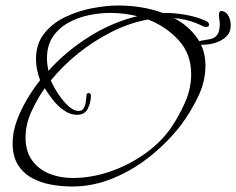

<svg xmlns="http://www.w3.org/2000/svg" viewBox="-20 -626 860 699"><path d="M243 53Q204 53 165.5 46Q127 39 95.5 21.5Q64 4 45 -26.5Q26 -57 26 -104Q26 -145 41 -186Q56 -227 79 -265.5Q102 -304 126 -334Q119 -353 115 -372Q111 -391 111 -410Q111 -466 140.5 -503.5Q170 -541 216.5 -563.5Q263 -586 315 -596Q367 -606 411 -606Q452 -606 493 -599.5Q534 -593 572 -579H582Q617 -579 656.5 -572Q696 -565 727 -551Q732 -549 736.5 -545.5Q741 -542 741 -536Q741 -528 731 -528Q728 -528 725.5 -528.5Q723 -529 720 -530Q669 -556 614 -560Q665 -533 696.5 -489.5Q728 -446 728 -387Q728 -329 700.5 -272.5Q673 -216 639 -171Q594 -112 531 -60.5Q468 -9 394 22Q320 53 243 53ZM156 -368Q220 -439 304 -492Q388 -545 480 -567Q432 -579 381 -579Q343 -579 302.5 -570.5Q262 -562 227.5 -542.5Q193 -523 172 -491.5Q151 -460 151 -414Q151 -403 152.5 -391Q154 -379 156 -368ZM245 22Q311 22 378 -0.5Q445 -23 503.5 -63.5Q562 -104 600 -157Q630 -200 653 -251.5Q676 -303 676 -356Q676 -430 630 -480Q584 -530 519 -555Q452 -543 386.5 -510Q321 -477 264.5 -431.5Q208 -386 165 -333Q170 -321 180.5 -302.5Q191 -284 205.5 -265.5Q220 -247 235.5 -234.5Q251 -222 266 -222Q279 -222 285 -232.5Q291 -243 292.5 -256.5Q294 -270 295 -279Q295 -287 303 -287Q311 -287 311 -278Q311 -254 300 -231Q289 -208 260 -208Q236 -208 213 -224Q190 -240 172 -263Q154 -286 143 -305Q116 -267 94.5 -220Q73 -173 73 -125Q73 -75 97 -42Q121 -9 160 6.5Q199 22 245 22ZM715 -463Q701 -463 701 -471Q703 -477 719 -479Q733 -481 747 -484Q761 -487 770.5 -499Q780 -511 780 -538Q780 -543 779.5 -548.5Q779 -554 778 -561Q778 -563 777.5 -565.5Q777 -568 777 -570Q777 -586 785 -586Q800 -586 810 -571Q820 -556 820 -533Q820 -509 804.5 -493.5Q789 -478 765 -470.5Q741 -463 715 -463Z"/></svg>

Font: Bonheur Royale
Style: Regular
Weight: 400
Designer: Robert E. Leuschke
Foundry: Robert E. Leuschke
Version: Version 1.010; ttfautohint (v1.8.3)